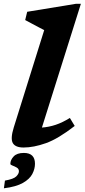

<svg xmlns="http://www.w3.org/2000/svg" viewBox="-28 -764 445 1010"><path d="M204.5 -605.5Q195.5 -610 177.2 -619.8Q159 -629.5 138.8 -640.2Q118.5 -651 104.5 -658.5L115 -702L371.5 -744H397.5L192.5 -93Q229 -95.5 265 -107.5Q301 -119.5 339.5 -143.5L365 -101.5Q277.5 -33.5 213.2 -10.8Q149 12 96 12Q53 12 39.5 -11.2Q26 -34.5 44.5 -94ZM26.5 98Q26.5 77.5 43.8 59Q61 40.5 97.5 40.5Q156 40.5 156 97.5Q156 124.5 142 151.2Q128 178 92.5 198.2Q57 218.5 -7.5 226.5L-2 186Q43.5 178 57.5 164Q71.5 150 71.5 137Q71.5 124 60.2 117.5Q49 111 37.8 107Q26.5 103 26.5 98Z"/></svg>

Font: Newsreader Caption SemiBold
Style: Italic
Weight: 600
Italic angle: -17°
Designer: Hugues Gentile
Foundry: Production Type
Version: Version 1.001